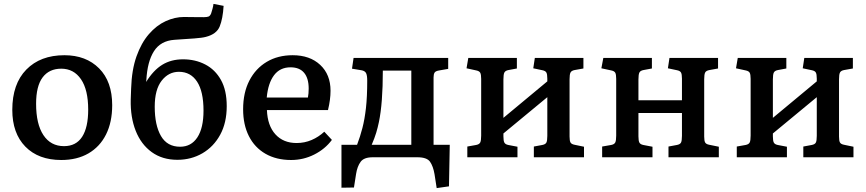

<svg xmlns="http://www.w3.org/2000/svg" viewBox="-20 -806 4439 984"><path d="M294 14Q177 14 110 -54.5Q43 -123 43 -243Q43 -376 115 -449.5Q187 -523 310 -523Q421 -523 488 -455.5Q555 -388 555 -267Q555 -180 523.5 -117Q492 -54 433.5 -20Q375 14 294 14ZM308 -57Q370 -57 401 -105Q432 -153 432 -244Q432 -346 395 -400Q358 -454 294 -454Q232 -454 198.5 -409.5Q165 -365 165 -274Q165 -170 202.5 -113.5Q240 -57 308 -57Z M889 13Q812 13 757.5 -26.5Q703 -66 675.5 -135.5Q648 -205 650 -295L652 -352Q655 -448 679.5 -517Q704 -586 743 -631Q782 -676 829 -697.5Q876 -719 923 -719Q937 -719 957 -718.5Q977 -718 1024 -718Q1042 -718 1049.5 -721.5Q1057 -725 1062 -737Q1065 -746 1069 -760.5Q1073 -775 1074 -786L1126 -776Q1122 -710 1106 -670.5Q1090 -631 1035 -617Q1017 -612 976 -609Q935 -606 874 -602Q803 -597 769 -543.5Q735 -490 730 -395L729 -386Q766 -446 811.5 -474Q857 -502 918 -502Q981 -502 1032 -475.5Q1083 -449 1112.5 -396Q1142 -343 1142 -262Q1142 -177 1108.5 -115.5Q1075 -54 1017.5 -20.5Q960 13 889 13ZM903 -54Q960 -54 991.5 -102Q1023 -150 1023 -239Q1023 -337 990 -387.5Q957 -438 897 -438Q844 -438 808.5 -392.5Q773 -347 773 -259Q773 -164 805 -109Q837 -54 903 -54Z M1472 14Q1396 14 1340.5 -18Q1285 -50 1255.5 -108.5Q1226 -167 1226 -246Q1226 -331 1258 -393Q1290 -455 1347 -489Q1404 -523 1480 -523Q1568 -523 1621 -473.5Q1674 -424 1674 -341Q1674 -296 1661 -242H1348Q1351 -162 1391.5 -117.5Q1432 -73 1500 -73Q1541 -73 1577 -88.5Q1613 -104 1642 -131L1681 -89Q1646 -42 1590.5 -14Q1535 14 1472 14ZM1347 -306H1558Q1562 -326 1562 -352Q1562 -405 1538.5 -433Q1515 -461 1469 -461Q1415 -461 1384.5 -420.5Q1354 -380 1347 -306Z M2218 158 2207 87Q2200 46 2184 23Q2168 0 2119 0H1890Q1845 0 1828 23.5Q1811 47 1805 85L1794 155L1730 156V-64H1810Q1826 -106 1837.5 -150.5Q1849 -195 1855.5 -252.5Q1862 -310 1862 -393Q1862 -420 1856 -431.5Q1850 -443 1832 -446L1784 -454L1792 -509H2277V-453L2231 -445Q2212 -442 2207 -433.5Q2202 -425 2202 -409V-64H2285L2281 149ZM1885 -64H2088V-444H1942Q1942 -277 1922 -181Q1916 -152 1908 -125.5Q1900 -99 1885 -64Z M2375 0V-55L2420 -63Q2436 -66 2441 -75.5Q2446 -85 2446 -111V-402Q2446 -425 2441 -433.5Q2436 -442 2421 -445L2371 -456L2380 -509H2629V-455L2586 -447Q2570 -444 2565 -434.5Q2560 -425 2560 -399V-202L2785 -389V-403Q2785 -426 2780 -434.5Q2775 -443 2760 -446L2713 -456L2721 -509H2970V-455L2925 -447Q2909 -444 2904 -434.5Q2899 -425 2899 -400V-106Q2899 -84 2904 -75.5Q2909 -67 2925 -64L2973 -54V0H2716V-55L2759 -63Q2775 -66 2780 -75Q2785 -84 2785 -110V-308L2560 -122V-107Q2560 -84 2565 -75Q2570 -66 2585 -63L2632 -54V0Z M3066 0V-55L3112 -63Q3128 -66 3133 -75.5Q3138 -85 3138 -111V-402Q3138 -425 3133 -433.5Q3128 -442 3113 -445L3062 -456L3072 -509H3321V-455L3278 -447Q3262 -444 3257 -434.5Q3252 -425 3252 -399V-292H3475V-403Q3475 -426 3470 -434.5Q3465 -443 3450 -446L3403 -456L3411 -509H3660V-455L3616 -447Q3599 -444 3594 -434.5Q3589 -425 3589 -400V-106Q3589 -84 3594 -75.5Q3599 -67 3615 -64L3664 -54V0H3406V-55L3449 -63Q3465 -66 3470 -75Q3475 -84 3475 -110V-227H3252V-107Q3252 -84 3257 -75Q3262 -66 3277 -63L3324 -54V0Z M3756 0V-55L3801 -63Q3817 -66 3822 -75.5Q3827 -85 3827 -111V-402Q3827 -425 3822 -433.5Q3817 -442 3802 -445L3752 -456L3761 -509H4010V-455L3967 -447Q3951 -444 3946 -434.5Q3941 -425 3941 -399V-202L4166 -389V-403Q4166 -426 4161 -434.5Q4156 -443 4141 -446L4094 -456L4102 -509H4351V-455L4306 -447Q4290 -444 4285 -434.5Q4280 -425 4280 -400V-106Q4280 -84 4285 -75.5Q4290 -67 4306 -64L4354 -54V0H4097V-55L4140 -63Q4156 -66 4161 -75Q4166 -84 4166 -110V-308L3941 -122V-107Q3941 -84 3946 -75Q3951 -66 3966 -63L4013 -54V0Z"/></svg>

Font: Literata 12pt Medium
Style: Regular
Weight: 500
Designer: Latin by Veronika Burian and Jose Scaglione. Greek by Irene Vlachou. Cyrillic by Vera Evstafieva.
Foundry: TypeTogether
Version: Version 3.002